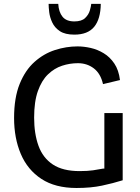

<svg xmlns="http://www.w3.org/2000/svg" viewBox="-20 -939 708 972"><path d="M367.2 12.7Q259.8 12.7 189.7 -33.2Q119.6 -79.1 85.4 -159.4Q51.3 -239.7 51.3 -341.8Q51.3 -444.3 79.6 -514.2Q107.9 -584 154.8 -625.7Q201.7 -667.5 258.5 -685.8Q315.4 -704.1 372.6 -704.1Q404.3 -704.1 439 -696.3Q473.6 -688.5 505.1 -669.4Q536.6 -650.4 558.8 -617.4Q581.1 -584.5 587.4 -533.7L501.5 -513.2Q489.3 -566.9 454.8 -593Q420.4 -619.1 374.5 -619.1Q333.5 -619.1 294.2 -606.2Q254.9 -593.3 222.9 -562.5Q190.9 -531.7 171.9 -478.3Q152.8 -424.8 152.8 -343.8Q152.8 -262.2 174.8 -201.2Q196.8 -140.1 247.3 -106.4Q297.9 -72.8 383.3 -72.8Q423.3 -72.8 451.4 -76.9Q479.5 -81.1 501.5 -85.4H508.3V-366.7H601.1V-26.4Q552.7 -11.2 496.6 0.7Q440.4 12.7 367.2 12.7ZM356.4 -763.7Q309.6 -763.7 283.2 -781.2Q256.8 -798.8 244.6 -825Q232.4 -851.1 229.2 -877Q226.1 -902.8 226.1 -919.4H274.9Q277.3 -877.9 296.6 -854.2Q315.9 -830.6 356.4 -830.6Q393.1 -830.6 410.9 -847.7Q428.7 -864.7 434.8 -886Q440.9 -907.2 441.9 -919.4H490.2Q489.3 -842.8 456.8 -803.2Q424.3 -763.7 356.4 -763.7Z"/></svg>

Font: Shanti
Style: Regular
Weight: 400
Designer: Vernon Adams
Foundry: Vernon Adams
Version: Version 1.100; ttfautohint (v1.8.4)